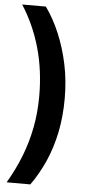

<svg xmlns="http://www.w3.org/2000/svg" viewBox="-60 -761 424 953"><g transform="rotate(5 152.5 -285.0)"><path d="M262 -281Q262 -192 246 -113.5Q230 -35 200 33Q170 101 129 158H11Q51 90 78.5 20Q106 -50 120.5 -125.5Q135 -201 135 -282Q135 -409 104 -520Q73 -631 11 -728H129Q169 -672 198.5 -602Q228 -532 245 -451.5Q262 -371 262 -281Z"/></g></svg>

Font: Noto Sans Display ExtraCondensed
Style: Regular
Weight: 400
Width: 2
Version: Version 2.003